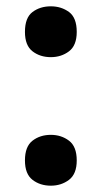

<svg xmlns="http://www.w3.org/2000/svg" viewBox="-20 -575 322 608"><path d="M59 -474Q59 -431 83 -412.5Q107 -394 141 -394Q174 -394 198.5 -412.5Q223 -431 223 -474Q223 -519 198.5 -537Q174 -555 141 -555Q107 -555 83 -537Q59 -519 59 -474ZM59 -67Q59 -24 83 -5.5Q107 13 141 13Q174 13 198.5 -5.5Q223 -24 223 -67Q223 -111 198.5 -129.5Q174 -148 141 -148Q107 -148 83 -129.5Q59 -111 59 -67Z"/></svg>

Font: Noto Sans UI
Style: Bold
Weight: 700
Designer: Monotype Design Team
Foundry: Monotype Imaging Inc.
Version: Version 1.901